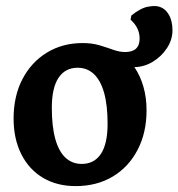

<svg xmlns="http://www.w3.org/2000/svg" viewBox="-20 -619 605 651"><path d="M236.3 12Q173 12 125.6 -16.2Q78.2 -44.5 52.2 -96.3Q26.1 -148.2 26.1 -216.8Q26.1 -293.3 56.1 -350.8Q86.1 -408.3 139 -440.6Q191.9 -473 260 -473Q292.5 -473 317.6 -465.4Q342.8 -457.8 364 -450.2Q385.3 -442.6 404.4 -442.6Q453.4 -442.6 453.4 -488.5Q453.4 -524.9 422.7 -552.2L425.2 -566.2Q439.9 -578.5 455.3 -586.6Q470.7 -594.8 483.1 -596.4Q492 -598.1 499.7 -598.5Q507.3 -598.9 514.3 -597.6Q537.7 -593.1 551.3 -571.1Q564.8 -549.2 564.8 -516.4Q564.8 -484.3 546.1 -455.8Q527.4 -427.3 497.8 -409.5Q468.3 -391.8 435.6 -391.4Q455.4 -362.8 466.1 -325.6Q476.9 -288.5 476.9 -244.7Q476.9 -169.2 446.6 -111Q416.3 -52.7 362.3 -20.4Q308.2 12 236.3 12ZM257.1 -63.2Q299.6 -63.2 322.2 -97.4Q344.8 -131.6 344.8 -199.2Q344.8 -262.4 332.9 -304.6Q321 -346.7 298.2 -368Q275.5 -389.3 243.4 -389.3Q200.9 -389.3 178.3 -355Q155.7 -320.7 155.7 -253.4Q155.7 -189.8 167.6 -147.5Q179.5 -105.1 202.3 -84.1Q225 -63.2 257.1 -63.2Z"/></svg>

Font: Alegreya
Style: Regular
Weight: 400
Designer: Juan Pablo del Peral
Foundry: Huerta Tipografica
Version: Version 2.009